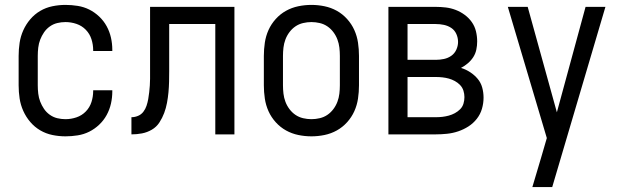

<svg xmlns="http://www.w3.org/2000/svg" viewBox="-20 -548 2540 783"><path d="M247 8Q220 8 193.5 2.5Q167 -3 144 -16.5Q121 -30 103.5 -50.5Q86 -71 75 -95.5Q64 -120 60 -146.5Q56 -173 56 -200V-320Q56 -347 60 -373.5Q64 -400 75 -424.5Q86 -449 103.5 -469.5Q121 -490 144 -503.5Q167 -517 193.5 -522.5Q220 -528 247 -528Q272 -528 297 -524Q322 -520 344 -509Q366 -498 384.5 -480.5Q403 -463 415 -441Q427 -419 432.5 -394.5Q438 -370 438 -345V-340H360V-343Q360 -366 353 -388Q346 -410 330 -426.5Q314 -443 292 -450.5Q270 -458 247 -458Q230 -458 213.5 -454Q197 -450 183 -440Q169 -430 159.5 -416Q150 -402 144 -386.5Q138 -371 136 -354Q134 -337 134 -320V-200Q134 -183 136 -166Q138 -149 144 -133.5Q150 -118 159.5 -104Q169 -90 183 -80Q197 -70 213.5 -66Q230 -62 247 -62Q270 -62 292 -69.5Q314 -77 330 -93.5Q346 -110 353 -132Q360 -154 360 -177V-180H438V-175Q438 -150 432.5 -125.5Q427 -101 415 -79Q403 -57 384.5 -39.5Q366 -22 344 -11Q322 0 297 4Q272 8 247 8Z M858 0V-450H670V-257Q670 -236 669.5 -214.5Q669 -193 667 -171.5Q665 -150 661 -128.5Q657 -107 649.5 -87Q642 -67 630 -48.5Q618 -30 599 -19Q580 -8 559 -4Q538 0 516 0V-70Q530 -70 543 -75.5Q556 -81 564.5 -92Q573 -103 577.5 -116.5Q582 -130 584.5 -144Q587 -158 588.5 -172Q590 -186 591 -199.5Q592 -213 592 -227Q592 -241 592 -255V-520H936V0Z M1250 8Q1223 8 1196.5 2.5Q1170 -3 1146.5 -16Q1123 -29 1104.5 -49.5Q1086 -70 1075 -94.5Q1064 -119 1060 -146Q1056 -173 1056 -200V-320Q1056 -347 1060 -374Q1064 -401 1075 -425.5Q1086 -450 1104.5 -470.5Q1123 -491 1146.5 -504Q1170 -517 1196.5 -522.5Q1223 -528 1250 -528Q1277 -528 1303.5 -522.5Q1330 -517 1353.5 -504Q1377 -491 1395.5 -470.5Q1414 -450 1425 -425.5Q1436 -401 1440 -374Q1444 -347 1444 -320V-200Q1444 -173 1440 -146Q1436 -119 1425 -94.5Q1414 -70 1395.5 -49.5Q1377 -29 1353.5 -16Q1330 -3 1303.5 2.5Q1277 8 1250 8ZM1250 -62Q1267 -62 1284 -66Q1301 -70 1315 -79.5Q1329 -89 1339.5 -103Q1350 -117 1356 -133Q1362 -149 1364 -166Q1366 -183 1366 -200V-320Q1366 -337 1364 -354Q1362 -371 1356 -387Q1350 -403 1339.5 -417Q1329 -431 1315 -440.5Q1301 -450 1284 -454Q1267 -458 1250 -458Q1233 -458 1216 -454Q1199 -450 1185 -440.5Q1171 -431 1160.5 -417Q1150 -403 1144 -387Q1138 -371 1136 -354Q1134 -337 1134 -320V-200Q1134 -183 1136 -166Q1138 -149 1144 -133Q1150 -117 1160.5 -103Q1171 -89 1185 -79.5Q1199 -70 1216 -66Q1233 -62 1250 -62Z M1757 0H1564V-520H1757Q1778 -520 1798.5 -517.5Q1819 -515 1838.5 -507.5Q1858 -500 1875 -487.5Q1892 -475 1904 -458Q1916 -441 1921 -420.5Q1926 -400 1926 -379Q1926 -362 1922.5 -345.5Q1919 -329 1910 -315Q1901 -301 1888 -290Q1875 -279 1860 -271Q1880 -265 1897.5 -253.5Q1915 -242 1928 -226.5Q1941 -211 1946.5 -191Q1952 -171 1952 -150Q1952 -127 1945.5 -104.5Q1939 -82 1924.5 -63.5Q1910 -45 1890.5 -32.5Q1871 -20 1849 -12.5Q1827 -5 1803.5 -2.5Q1780 0 1757 0ZM1642 -304H1757Q1774 -304 1790.5 -307.5Q1807 -311 1820.5 -320.5Q1834 -330 1841 -345.5Q1848 -361 1848 -377Q1848 -394 1841 -409.5Q1834 -425 1820.5 -434Q1807 -443 1790.5 -446.5Q1774 -450 1757 -450H1642ZM1642 -70H1757Q1771 -70 1784 -71.5Q1797 -73 1810 -76.5Q1823 -80 1835 -86.5Q1847 -93 1856.5 -102.5Q1866 -112 1870 -125Q1874 -138 1874 -152Q1874 -165 1870 -178Q1866 -191 1856.5 -201Q1847 -211 1835 -217.5Q1823 -224 1810.5 -227.5Q1798 -231 1784.5 -232.5Q1771 -234 1757 -234H1642Z M2151 215Q2160 185 2169 154.5Q2178 124 2187 94L2210 15L2051 -520H2132L2251 -90L2368 -520H2449L2232 215Z"/></svg>

Font: Iosevka Custom
Style: Regular
Weight: 400
Monospace: yes
Designer: Belleve Invis
Foundry: Belleve Invis
Version: Version 32.5.0; ttfautohint (v1.8.4)